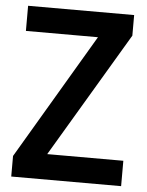

<svg xmlns="http://www.w3.org/2000/svg" viewBox="-52 -756 613 799"><g transform="rotate(5 254.5 -357.0)"><path d="M484 0H25V-86L334 -609H33V-714H476V-628L166 -106H484Z"/></g></svg>

Font: Noto Sans Telugu SemiCondensed SemiBold
Style: Regular
Weight: 600
Width: 4
Designer: Jelle Bosma - Monotype Design Team
Foundry: Monotype Imaging Inc.
Version: Version 2.005; ttfautohint (v1.8.4.7-5d5b)